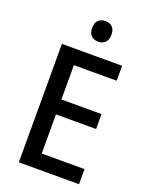

<svg xmlns="http://www.w3.org/2000/svg" viewBox="-168 -1004 839 1088"><g transform="rotate(20 251.5 -460.0)"><path d="M449 0H86V-714H449V-624H191V-417H433V-327H191V-91H449ZM274 -920Q300 -920 316 -905Q332 -890 332 -858Q332 -826 315.5 -811Q299 -796 274 -796Q249 -796 232.5 -811Q216 -826 216 -858Q216 -890 232 -905Q248 -920 274 -920Z"/></g></svg>

Font: Noto Sans Ethiopic SemiCondensed Medium
Style: Regular
Weight: 500
Width: 4
Designer: Monotype Design Team
Foundry: Monotype Imaging Inc.
Version: Version 2.102; ttfautohint (v1.8.4.7-5d5b)